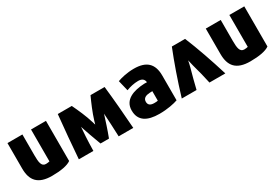

<svg xmlns="http://www.w3.org/2000/svg" viewBox="39 -1335 3082 2138"><g transform="rotate(-30 1580.0 -266.5)"><path d="M550 -25C505 8 416 24 304 24C123 24 55 -61 55 -214V-541H247V-272C247 -184 254 -125 311 -125C330 -125 346 -128 358 -131V-541H550Z M1353 13H1165C1161 -85 1156 -204 1150 -287C1146 -276 1143 -265 1139 -253C1128 -218 1096 -116 1059 -19H950C913 -114 878 -219 866 -254C861 -270 856 -285 855 -288C850 -236 842 -118 840 13H653C665 -151 685 -379 702 -541H882C921 -459 964 -365 993 -268C998 -251 1002 -236 1004 -231C1007 -233 1010 -251 1015 -268C1045 -367 1088 -465 1123 -541H1304C1323 -374 1341 -159 1353 13Z M1924 -12C1876 5 1789 24 1685 24C1529 24 1434 -30 1434 -163C1434 -301 1563 -346 1707 -352C1719 -352 1730 -352 1739 -351C1736 -388 1713 -413 1660 -413C1607 -413 1550 -399 1507 -382L1474 -518C1517 -534 1597 -555 1687 -555C1847 -555 1924 -483 1924 -331ZM1741 -113V-235C1730 -235 1718 -235 1707 -234C1658 -231 1619 -216 1619 -168C1619 -126 1648 -109 1694 -109C1719 -109 1728 -110 1741 -113Z M1984 0C2046 -205 2113 -395 2178 -557H2348C2416 -392 2481 -205 2544 0H2340C2322 -86 2300 -171 2277 -253C2270 -280 2260 -320 2258 -333C2256 -320 2248 -282 2240 -253C2217 -170 2193 -81 2174 0Z M3100 -25C3055 8 2966 24 2854 24C2673 24 2605 -61 2605 -214V-541H2797V-272C2797 -184 2804 -125 2861 -125C2880 -125 2896 -128 2908 -131V-541H3100Z"/></g></svg>

Font: Repo Black
Style: Regular
Weight: 900
Designer: Stefan Peev
Foundry: Context Ltd
Version: Version 1.502